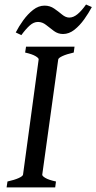

<svg xmlns="http://www.w3.org/2000/svg" viewBox="-20 -819 421 839"><path d="M305.7 -615.2 302.2 -589.4Q271.5 -582.5 253.4 -574.2Q235.4 -565.9 234.4 -559.1L164.6 -55.7Q164.1 -49.8 178.5 -41.3Q192.9 -32.7 224.6 -25.9L221.2 0H8.8L12.7 -25.9Q43.5 -32.7 61.3 -40.8Q79.1 -48.8 80.6 -55.7L148.9 -559.1Q149.9 -564.9 135.3 -573.7Q120.6 -582.5 89.8 -589.4L93.8 -615.2ZM381.3 -788.1Q367.2 -761.7 347.9 -734.6Q328.6 -707.5 305.2 -689Q281.7 -670.4 255.4 -670.4Q233.4 -670.4 215.6 -683.6Q197.8 -696.8 181.4 -710Q165 -723.1 146 -723.1Q127.4 -723.1 110.4 -708Q93.3 -692.9 73.2 -665.5L48.8 -677.2Q62 -703.1 81.5 -730.2Q101.1 -757.3 124.8 -775.9Q148.4 -794.4 174.8 -794.4Q198.2 -794.4 216.8 -781.5Q235.4 -768.6 251.2 -755.4Q267.1 -742.2 282.7 -742.2Q300.8 -742.2 318.8 -757.1Q336.9 -772 356 -799.3Z"/></svg>

Font: Gentium Book Plus
Style: Italic
Weight: 400
Italic angle: -8°
Designer: Victor Gaultney, Annie Olsen, Iska Routamaa, Becca Hirsbrunner
Foundry: SIL International
Version: Version 6.101